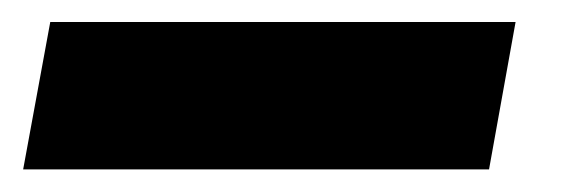

<svg xmlns="http://www.w3.org/2000/svg" viewBox="-22 -324 520 170"><path d="M-1.5 -174H411L434.5 -304.5H22.5Z"/></svg>

Font: Anybody UltraCondensed Thin ExtraBold
Style: Italic
Weight: 800
Italic angle: -10°
Version: Version 1.111